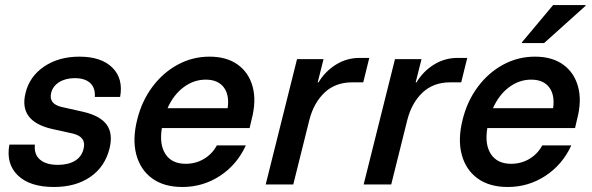

<svg xmlns="http://www.w3.org/2000/svg" viewBox="-20 -736 2362 766"><path d="M195 10Q99.2 10 51.2 -36.2Q3.3 -82.5 17.5 -159.2H119.2Q115 -120.8 139.2 -99.6Q163.3 -78.3 210.8 -78.3Q252.5 -78.3 279.2 -94.6Q305.8 -110.8 313.3 -141.7Q325.8 -190 270 -203.3L186.7 -221.7Q54.2 -252.5 81.7 -364.2Q97.5 -430.8 155.8 -470.4Q214.2 -510 296.7 -510Q384.2 -510 428.3 -466.2Q472.5 -422.5 459.2 -349.2H358.3Q360.8 -385 340 -404.6Q319.2 -424.2 278.3 -424.2Q241.7 -424.2 216.2 -408.3Q190.8 -392.5 184.2 -365.8Q173.3 -321.7 225.8 -309.2L311.7 -290Q380 -274.2 405.8 -238.3Q431.7 -202.5 416.7 -142.5Q398.3 -70 340 -30Q281.7 10 195 10Z M707.5 10Q634.2 10 587.1 -24.2Q540 -58.3 523.8 -119.2Q507.5 -180 527.5 -259.2Q545.8 -333.3 588.3 -390Q630.8 -446.7 689.6 -478.3Q748.3 -510 815.8 -510Q884.2 -510 928.3 -478.3Q972.5 -446.7 987.9 -390.4Q1003.3 -334.2 984.2 -260.8L975.8 -225H625.8Q615 -159.2 640.4 -120.8Q665.8 -82.5 720.8 -82.5Q760.8 -82.5 793.8 -102.1Q826.7 -121.7 845 -155.8H960.8Q925.8 -79.2 857.9 -34.6Q790 10 707.5 10ZM648.3 -304.2H888.3Q895.8 -357.5 872.5 -387.9Q849.2 -418.3 800.8 -418.3Q753.3 -418.3 712.9 -388.3Q672.5 -358.3 648.3 -304.2Z M1040 0 1165 -500H1270.8L1247.5 -407.5H1250.8Q1277.5 -451.7 1320.4 -478.3Q1363.3 -505 1415 -505H1453.3L1429.2 -407.5H1385Q1318.3 -407.5 1275 -366.7Q1231.7 -325.8 1214.2 -257.5L1150 0Z M1430.8 0 1555.8 -500H1661.7L1638.3 -407.5H1641.7Q1668.3 -451.7 1711.2 -478.3Q1754.2 -505 1805.8 -505H1844.2L1820 -407.5H1775.8Q1709.2 -407.5 1665.8 -366.7Q1622.5 -325.8 1605 -257.5L1540.8 0Z M2005.8 10Q1932.5 10 1885.4 -24.2Q1838.3 -58.3 1822.1 -119.2Q1805.8 -180 1825.8 -259.2Q1844.2 -333.3 1886.7 -390Q1929.2 -446.7 1987.9 -478.3Q2046.7 -510 2114.2 -510Q2182.5 -510 2226.7 -478.3Q2270.8 -446.7 2286.2 -390.4Q2301.7 -334.2 2282.5 -260.8L2274.2 -225H1924.2Q1913.3 -159.2 1938.8 -120.8Q1964.2 -82.5 2019.2 -82.5Q2059.2 -82.5 2092.1 -102.1Q2125 -121.7 2143.3 -155.8H2259.2Q2224.2 -79.2 2156.2 -34.6Q2088.3 10 2005.8 10ZM1946.7 -304.2H2186.7Q2194.2 -357.5 2170.8 -387.9Q2147.5 -418.3 2099.2 -418.3Q2051.7 -418.3 2011.3 -388.3Q1970.8 -358.3 1946.7 -304.2ZM2061.7 -564.2 2062.5 -567.5 2186.7 -715.8H2316.7L2315.8 -712.5L2150.8 -564.2Z"/></svg>

Font: Funnel Sans Medium
Style: Italic
Weight: 500
Italic angle: -14.036°
Version: Version 1.000; Beta; Release 5; Build 24; ttfautohint (v1.8.